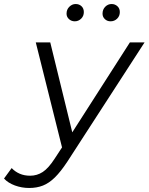

<svg xmlns="http://www.w3.org/2000/svg" viewBox="-125 -736 739 955"><path d="M20 199Q-17 199 -51 186.5Q-85 174 -105 152L-67 100Q-50 118 -27 128Q-4 138 25 138Q59 138 87.5 119.5Q116 101 147 53L200 -28L209 -38L521 -525H594L210 68Q177 118 148 146.5Q119 175 88.5 187Q58 199 20 199ZM188 15 53 -525H125L243 -43ZM425 -630Q408 -630 396.5 -641Q385 -652 385 -668Q385 -689 398.5 -702.5Q412 -716 430 -716Q447 -716 459 -705Q471 -694 471 -676Q471 -656 457.5 -643Q444 -630 425 -630ZM247 -630Q230 -630 218 -641Q206 -652 206 -668Q206 -689 220 -702.5Q234 -716 251 -716Q269 -716 280.5 -705Q292 -694 292 -676Q292 -656 278.5 -643Q265 -630 247 -630Z"/></svg>

Font: MOST Montserrat
Style: Italic
Weight: 400
Italic angle: -11.3°
Designer: Julieta Ulanovsky
Foundry: Julieta Ulanovsky
Version: Version 8.000;March 11, 2024;FontCreator 15.0.0.2926 64-bit